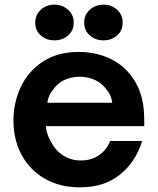

<svg xmlns="http://www.w3.org/2000/svg" viewBox="-20 -797 680 828"><path d="M38 -277Q38 -354 69.5 -421.5Q101 -489 164.5 -531Q228 -573 320 -573Q396 -573 460 -541.5Q524 -510 563 -444.5Q602 -379 602 -282V-253H178Q181 -218 199 -187Q219 -148 252.5 -126.5Q286 -105 329 -105Q375 -105 408 -128.5Q441 -152 455 -189H593Q566 -100 498 -44.5Q430 11 324 11Q239 11 174 -26Q109 -63 73.5 -128.5Q38 -194 38 -277ZM464 -354Q460 -386 443 -406Q424 -435 393 -450.5Q362 -466 324 -466Q286 -466 255.5 -451Q225 -436 206 -406Q188 -384 184 -354ZM132 -700Q132 -733 156 -755Q180 -777 215 -777Q249 -777 273.5 -755Q298 -733 298 -700Q298 -666 274 -644.5Q250 -623 215 -623Q180 -623 156 -644Q132 -665 132 -700ZM343 -700Q343 -733 367.5 -755Q392 -777 426 -777Q461 -777 485 -755Q509 -733 509 -700Q509 -665 485 -644Q461 -623 426 -623Q391 -623 367 -644.5Q343 -666 343 -700Z"/></svg>

Font: Open Sauce One
Style: Bold
Weight: 700
Designer: Alfredo Marco Pradil
Foundry: Creative Sauce Fz LLC
Version: Version 1.477